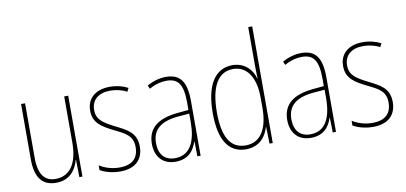

<svg xmlns="http://www.w3.org/2000/svg" viewBox="-71 -991 2605 1232"><g transform="rotate(-10 1231.0 -375.0)"><path d="M380 -527H354V-227C354 -82 296 -15 208 -15C138 -15 99 -62 99 -173V-527H73V-166C73 -49 117 10 207 10C300 10 339 -53 356 -112H358L360 0H380Z M776 -126C776 -218 714 -245 641 -282C572 -318 528 -342 528 -407C528 -476 577 -512 651 -512C690 -512 731 -502 758 -486L770 -509C739 -526 697 -537 652 -537C553 -537 502 -482 502 -408C502 -324 560 -294 635 -256C703 -223 749 -200 749 -128C749 -57 710 -16 625 -16C577 -16 531 -30 495 -53V-22C522 -6 569 10 625 10C726 10 776 -44 776 -126Z M1017 -537C976 -537 932 -524 894 -503L904 -480C947 -504 984 -512 1017 -512C1092 -512 1124 -471 1124 -351V-303L1051 -296C927 -284 855 -234 855 -129C855 -53 896 10 986 10C1072 10 1108 -43 1125 -96H1127L1129 0H1150V-356C1150 -486 1109 -537 1017 -537ZM1051 -273 1125 -279V-220C1124 -98 1085 -13 986 -13C920 -13 882 -55 882 -129C882 -219 941 -263 1051 -273Z M1445 10C1534 10 1578 -50 1594 -108H1596L1599 0H1620V-760H1594V-511C1594 -483 1595 -456 1596 -425H1594C1580 -481 1532 -537 1451 -537C1338 -537 1274 -439 1274 -255C1274 -82 1331 10 1445 10ZM1447 -15C1345 -15 1301 -101 1301 -255C1301 -425 1354 -512 1451 -512C1543 -512 1594 -430 1594 -300V-234C1594 -100 1546 -15 1447 -15Z M1899 -537C1858 -537 1814 -524 1776 -503L1786 -480C1829 -504 1866 -512 1899 -512C1974 -512 2006 -471 2006 -351V-303L1933 -296C1809 -284 1737 -234 1737 -129C1737 -53 1778 10 1868 10C1954 10 1990 -43 2007 -96H2009L2011 0H2032V-356C2032 -486 1991 -537 1899 -537ZM1933 -273 2007 -279V-220C2006 -98 1967 -13 1868 -13C1802 -13 1764 -55 1764 -129C1764 -219 1823 -263 1933 -273Z M2424 -126C2424 -218 2362 -245 2289 -282C2220 -318 2176 -342 2176 -407C2176 -476 2225 -512 2299 -512C2338 -512 2379 -502 2406 -486L2418 -509C2387 -526 2345 -537 2300 -537C2201 -537 2150 -482 2150 -408C2150 -324 2208 -294 2283 -256C2351 -223 2397 -200 2397 -128C2397 -57 2358 -16 2273 -16C2225 -16 2179 -30 2143 -53V-22C2170 -6 2217 10 2273 10C2374 10 2424 -44 2424 -126Z"/></g></svg>

Font: Noto Sans Lao Condensed Thin
Style: Regular
Weight: 100
Width: 3
Designer: Monotype Design Team
Foundry: Monotype Imaging Inc.
Version: Version 2.003